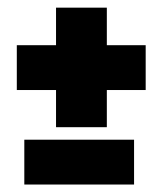

<svg xmlns="http://www.w3.org/2000/svg" viewBox="-20 -532 424 514"><path d="M130 -191.5V-291H25V-411H130V-511.5H266V-411H370V-291H266V-191.5ZM45.1 -38V-158H338.9V-38Z"/></svg>

Font: Anybody UltraExpanded Regular
Style: Bold
Weight: 700
Width: 9
Designer: Tyler Finck
Foundry: Etcetera Type Company
Version: Version 1.010; ttfautohint (v1.8.3) -l 8 -r 50 -G 200 -x 14 